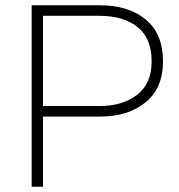

<svg xmlns="http://www.w3.org/2000/svg" viewBox="-20 -708 680 728"><path d="M100 -688H359Q467 -688 532.5 -634Q598 -580 598 -475Q598 -374 532 -320Q466 -266 359 -266H143V0H100ZM357 -648H143V-306H357Q446 -306 500.5 -349Q555 -392 555 -475Q555 -563 501.5 -605.5Q448 -648 357 -648Z"/></svg>

Font: Roundo Light
Style: Regular
Weight: 300
Designer: Namrata Goyal (Gurmukhi), Shiva Nallaperumal (Latin)
Foundry: Indian Type Foundry
Version: Version 1.000;PS 1.0;hotconv 1.0.88;makeotf.lib2.5.647800